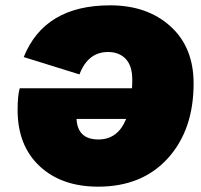

<svg xmlns="http://www.w3.org/2000/svg" viewBox="-20 -690 754 720"><path d="M348 10Q211 10 128.5 -67Q46 -144 46 -278Q46 -332 54 -359H475Q476 -370 476 -392Q476 -443 451.5 -469Q427 -495 385 -495Q310 -495 278 -411L69 -476Q147 -670 393 -670Q532 -670 619 -591.5Q706 -513 706 -377Q706 -203 609.5 -96.5Q513 10 348 10ZM349 -167Q422 -167 453 -244H267Q271 -167 349 -167Z"/></svg>

Font: Elaine Sans Black
Style: Italic
Weight: 900
Italic angle: -13°
Designer: Wei Huang
Foundry: Wei Huang
Version: Version 2.001;December 24, 2019;FontCreator 12.0.0.2547 64-b